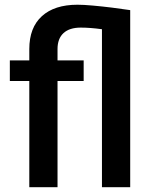

<svg xmlns="http://www.w3.org/2000/svg" viewBox="-20 -780 632 800"><path d="M219.7 0H102.1V-442.4H21V-528.3H102.1V-575.7Q102.1 -665 154.5 -712.6Q207 -760.3 302.7 -760.3Q328.6 -760.3 366.7 -756.8Q404.8 -753.4 446.3 -748.3Q487.8 -743.2 522.5 -737.8V0H404.8V-658.2Q380.4 -661.6 358.2 -663.3Q335.9 -665 316.4 -665Q269.5 -665 244.6 -642.1Q219.7 -619.1 219.7 -575.7V-528.3H328.6V-442.4H219.7Z"/></svg>

Font: Vazirmatn UI Medium
Style: Regular
Weight: 500
Designer: Saber Rastikerdar
Foundry: Saber Rastikerdar
Version: Version 33.003